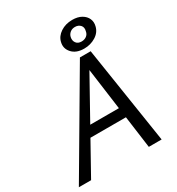

<svg xmlns="http://www.w3.org/2000/svg" viewBox="-208 -1000 1043 1129"><g transform="rotate(-30 314.0 -436.0)"><path d="M470 0 387 -612H419L78 0H-5L382 -658H455L557 0ZM153 -218 190 -285H464L483 -218ZM431 -690Q377 -690 349 -721Q321 -752 331 -792Q339 -827 373 -849.5Q407 -872 453 -872Q490 -872 515 -857.5Q540 -843 550 -820Q560 -797 553 -770Q544 -733 509 -711.5Q474 -690 431 -690ZM438 -734Q458 -734 472 -744.5Q486 -755 489 -773Q496 -798 482.5 -813Q469 -828 446 -828Q426 -828 412.5 -817Q399 -806 395 -789Q390 -767 401.5 -750.5Q413 -734 438 -734Z"/></g></svg>

Font: Ysabeau Infant Medium
Style: Italic
Weight: 500
Italic angle: -12°
Designer: Christian Thalmann (Catharsis Fonts)
Version: Version 2.001;gftools[0.9.30]; featfreeze: ss01,ss02,lnum